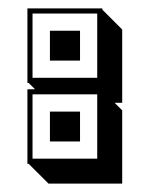

<svg xmlns="http://www.w3.org/2000/svg" viewBox="-20 -377 358 458"><path d="M48.3 13.7H45.4V-164.1H63.5L48.3 -179.2H45.4V-356.9H224.1V-354L271.5 -306.6V-131.8H253.4L271.5 -113.8V61H95.7ZM99.1 -232.4V-303.7H170.9V-232.4ZM99.1 -39.6V-110.8H170.9V-39.6ZM211.9 1.5V-151.9H57.6V1.5ZM211.9 -191.4V-344.7H57.6V-191.4Z"/></svg>

Font: Gondrin
Style: Regular
Weight: 400
Designer: Peter Wiegel, original typeface by Carl Albert Fahrenwaldt 1901
Foundry: Peter Wiegel
Version: Version 1.000 2010 initial release